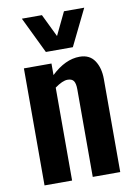

<svg xmlns="http://www.w3.org/2000/svg" viewBox="-91 -876 655 934"><g transform="rotate(-10 237.0 -409.0)"><path d="M170.9 -638.2 84 -817.9H183.1L237.8 -705.1L292 -817.9H392.1L304.2 -638.2ZM51.8 0V-578.1H188V-521Q257.3 -586.9 328.1 -586.9Q377.4 -586.9 401.6 -550.8Q425.8 -514.6 425.8 -460V0H290V-433.1Q290 -460.9 281.5 -473.9Q272.9 -486.8 251 -486.8Q226.1 -486.8 188 -459V0Z"/></g></svg>

Font: Oswald Medium
Style: Regular
Weight: 500
Designer: Vernon Adams
Foundry: Vernon Adams
Version: Version 4.103